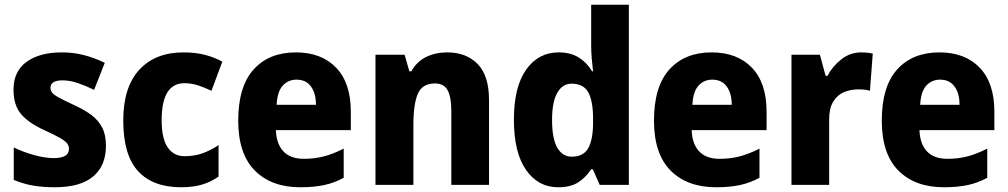

<svg xmlns="http://www.w3.org/2000/svg" viewBox="-20 -873 4253 810"><path d="M427 -258Q427 -174 373 -128.5Q319 -83 211 -83Q160 -83 119.5 -90Q79 -97 38 -114V-251Q79 -231 125 -218.5Q171 -206 207 -206Q271 -206 271 -245Q271 -257 264 -267Q257 -277 235 -290Q213 -303 167 -324Q101 -354 69 -391.5Q37 -429 37 -495Q37 -572 92 -612Q147 -652 241 -652Q289 -652 332.5 -641Q376 -630 422 -608L377 -494Q342 -511 308.5 -522.5Q275 -534 244 -534Q193 -534 193 -503Q193 -491 200 -482Q207 -473 228 -461.5Q249 -450 292 -430Q334 -411 364 -389Q394 -367 410.5 -336Q427 -305 427 -258Z M744 -83Q625 -83 562.5 -151Q500 -219 500 -365Q500 -505 567.5 -578.5Q635 -652 754 -652Q805 -652 845 -641.5Q885 -631 918 -613L872 -490Q841 -505 813.5 -513.5Q786 -522 758 -522Q662 -522 662 -366Q662 -288 687.5 -251Q713 -214 759 -214Q799 -214 833.5 -226Q868 -238 902 -261V-128Q869 -105 831.5 -94Q794 -83 744 -83Z M1228 -652Q1336 -652 1398 -587.5Q1460 -523 1460 -402V-324H1144Q1146 -266 1175.5 -234.5Q1205 -203 1262 -203Q1308 -203 1347.5 -213.5Q1387 -224 1430 -246V-123Q1392 -102 1348.5 -92.5Q1305 -83 1247 -83Q1125 -83 1055 -153.5Q985 -224 985 -364Q985 -508 1050 -580Q1115 -652 1228 -652ZM1231 -537Q1196 -537 1173 -512Q1150 -487 1147 -431H1313Q1313 -479 1292 -508Q1271 -537 1231 -537Z M1867 -652Q1947 -652 1995 -603Q2043 -554 2043 -452V-93H1884V-406Q1884 -463 1868.5 -492Q1853 -521 1815 -521Q1762 -521 1743 -478Q1724 -435 1724 -346V-93H1564V-642H1687L1707 -572H1715Q1738 -613 1777.5 -632.5Q1817 -652 1867 -652Z M2335 -83Q2250 -83 2199 -156.5Q2148 -230 2148 -368Q2148 -506 2199.5 -579Q2251 -652 2337 -652Q2387 -652 2421.5 -630.5Q2456 -609 2478 -572H2482Q2479 -596 2476.5 -625.5Q2474 -655 2474 -683V-853H2633V-93H2510L2481 -159H2474Q2451 -124 2419 -103.5Q2387 -83 2335 -83ZM2392 -212Q2440 -212 2460.5 -246Q2481 -280 2482 -351V-373Q2482 -446 2462 -483Q2442 -520 2391 -520Q2353 -520 2331 -481.5Q2309 -443 2309 -367Q2309 -288 2331 -250Q2353 -212 2392 -212Z M2982 -652Q3090 -652 3152 -587.5Q3214 -523 3214 -402V-324H2898Q2900 -266 2929.5 -234.5Q2959 -203 3016 -203Q3062 -203 3101.5 -213.5Q3141 -224 3184 -246V-123Q3146 -102 3102.5 -92.5Q3059 -83 3001 -83Q2879 -83 2809 -153.5Q2739 -224 2739 -364Q2739 -508 2804 -580Q2869 -652 2982 -652ZM2985 -537Q2950 -537 2927 -512Q2904 -487 2901 -431H3067Q3067 -479 3046 -508Q3025 -537 2985 -537Z M3614 -652Q3639 -652 3662 -647L3650 -490Q3632 -496 3602 -496Q3568 -496 3540 -484Q3512 -472 3495 -444Q3478 -416 3478 -370V-93H3319V-642H3439L3463 -553H3471Q3491 -592 3528.5 -622Q3566 -652 3614 -652Z M3943 -652Q4051 -652 4113 -587.5Q4175 -523 4175 -402V-324H3859Q3861 -266 3890.5 -234.5Q3920 -203 3977 -203Q4023 -203 4062.5 -213.5Q4102 -224 4145 -246V-123Q4107 -102 4063.5 -92.5Q4020 -83 3962 -83Q3840 -83 3770 -153.5Q3700 -224 3700 -364Q3700 -508 3765 -580Q3830 -652 3943 -652ZM3946 -537Q3911 -537 3888 -512Q3865 -487 3862 -431H4028Q4028 -479 4007 -508Q3986 -537 3946 -537Z"/></svg>

Font: Noto Sans Telugu UI SemiCondensed ExtraBold
Style: Regular
Weight: 800
Width: 4
Designer: Jelle Bosma - Monotype Design Team
Foundry: Monotype Imaging Inc.
Version: Version 2.005; ttfautohint (v1.8.4.7-5d5b)